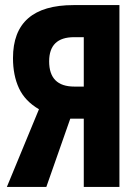

<svg xmlns="http://www.w3.org/2000/svg" viewBox="-20 -734 540 754"><path d="M309 -394H272Q173 -394 173 -493Q173 -588 271 -588H309ZM449 0V-714H269Q31 -714 31 -506Q31 -438 54.5 -387.5Q78 -337 133 -305L7 0H162L256 -268H309V0Z"/></svg>

Font: Noto Sans Mono UI Condensed ExtraBold
Style: Regular
Weight: 800
Width: 3
Designer: Monotype Design team
Foundry: Monotype Imaging Inc.
Version: 1.000